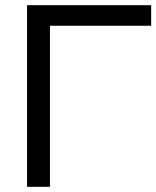

<svg xmlns="http://www.w3.org/2000/svg" viewBox="-20 -728 601 738"><path d="M561 -708V-629H172V-10H84V-708Z"/></svg>

Font: Rising Sun
Style: Regular
Weight: 400
Designer: Matt McInerney, Pablo Impallari, Rodrigo Fuenzalida (Raleway font), Stephen Hutchings (Greek), Cristiano Sobral (main ch
Foundry: The Rising Sun Project Authors
Version: Version 4.327; ttfautohint (v1.8.4.7-5d5b-dirty)